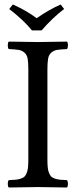

<svg xmlns="http://www.w3.org/2000/svg" viewBox="-20 -832 337 854"><path d="M122.1 -696.8Q85.4 -742.2 21 -792L37.1 -812Q96.2 -786.1 143.1 -751Q200.7 -791 250 -812L265.1 -792Q214.8 -753.9 165 -696.8ZM190.9 -122.1Q190.9 -100.6 192.4 -86.7Q193.8 -72.8 198.2 -62.3Q202.6 -51.8 208 -46.4Q213.4 -41 224.6 -37.4Q235.8 -33.7 246.8 -32.7Q257.8 -31.7 277.8 -30.8Q282.2 -26.4 282.2 -14.4Q282.2 -2.4 277.8 2Q178.2 0 148.9 0Q116.7 0 19 2Q14.6 -2.4 14.6 -14.4Q14.6 -26.4 19 -30.8Q39.1 -31.7 50 -32.7Q61 -33.7 72.3 -37.4Q83.5 -41 88.9 -46.4Q94.2 -51.8 98.6 -62.3Q103 -72.8 104.5 -86.7Q106 -100.6 106 -122.1V-522.9Q106 -554.7 102.8 -571.8Q99.6 -588.9 88.1 -598.4Q76.7 -607.9 62.7 -610.1Q48.8 -612.3 19 -613.8Q14.6 -618.2 14.6 -630.4Q14.6 -642.6 19 -647Q118.7 -645 147.9 -645Q180.2 -645 277.8 -647Q282.2 -642.6 282.2 -630.4Q282.2 -618.2 277.8 -613.8Q248 -612.3 234.1 -610.1Q220.2 -607.9 208.7 -598.4Q197.3 -588.9 194.1 -571.8Q190.9 -554.7 190.9 -522.9Z"/></svg>

Font: Linux Libertine G
Style: Regular
Weight: 400
Designer: Philipp H. Poll
Foundry: Philipp H. Poll
Version: Version 4.7.5